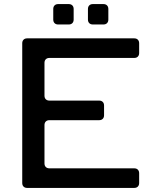

<svg xmlns="http://www.w3.org/2000/svg" viewBox="-20 -921 756 941"><path d="M662 -709V-661Q662 -650 655.5 -643.5Q649 -637 638 -637H222Q211 -637 204.5 -630.5Q198 -624 198 -613V-452Q198 -441 204.5 -434.5Q211 -428 222 -428H466Q477 -428 483.5 -421.5Q490 -415 490 -404V-356Q490 -345 483.5 -338.5Q477 -332 466 -332H222Q211 -332 204.5 -325.5Q198 -319 198 -308V-120Q198 -109 204.5 -102.5Q211 -96 222 -96H638Q649 -96 655.5 -89.5Q662 -83 662 -72V-24Q662 -13 655.5 -6.5Q649 0 638 0H113Q102 0 95.5 -6.5Q89 -13 89 -24V-709Q89 -720 95.5 -726.5Q102 -733 113 -733H638Q649 -733 655.5 -726.5Q662 -720 662 -709ZM317 -801H265Q254 -801 247.5 -807.5Q241 -814 241 -825V-877Q241 -888 247.5 -894.5Q254 -901 265 -901H317Q328 -901 334.5 -894.5Q341 -888 341 -877V-825Q341 -814 334.5 -807.5Q328 -801 317 -801ZM487 -801H435Q424 -801 417.5 -807.5Q411 -814 411 -825V-877Q411 -888 417.5 -894.5Q424 -901 435 -901H487Q498 -901 504.5 -894.5Q511 -888 511 -877V-825Q511 -814 504.5 -807.5Q498 -801 487 -801Z"/></svg>

Font: Shippori Gothic B2 Bold
Style: Regular
Weight: 700
Designer: FONTDASU
Foundry: FONTDASU / Google Inc. / but / Adobe
Version: Version 1.130